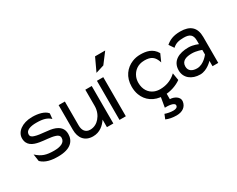

<svg xmlns="http://www.w3.org/2000/svg" viewBox="-114 -1172 2363 1918"><g transform="rotate(-30 1067.5 -212.5)"><path d="M55 -48C104 0 174 11 247 11C396 11 446 -57 446 -135C446 -199 409 -229 363 -247C301 -271 204 -264 139 -286C118 -293 100 -302 100 -327C100 -375 158 -391 223 -391C304 -391 348 -377 383 -343L389 -405C356 -447 284 -462 217 -462C98 -462 23 -399 23 -327C23 -245 85 -218 155 -206C209 -196 279 -196 327 -180C349 -173 369 -162 369 -135C369 -80 313 -60 241 -60C152 -60 103 -75 43 -130Z M506 -432V-148C506 -53 555 11 650 11C728 11 779 -35 814 -87V0H888V-432H814V-245C814 -189 793 -144 766 -113C742 -85 706 -61 658 -61C603 -61 578 -101 578 -156V-432Z M995 -522 1091 -552 1182 -672H1065ZM1032 0V-451H959V0Z M1599 154C1605 104 1546 72 1498 72V3H1432L1412 121C1449 119 1523 124 1523 156C1523 181 1499 189 1472 189C1439 189 1402 181 1378 172L1357 224C1389 239 1431 247 1477 247C1546 247 1592 213 1599 154ZM1607 -289 1645 -374C1603 -450 1528 -462 1465 -462C1430 -462 1399 -456 1370 -444C1290 -411 1230 -338 1230 -226C1230 -192 1235 -160 1246 -131C1277 -48 1352 11 1465 11C1546 11 1618 -17 1667 -52L1653 -136L1629 -116C1588 -84 1533 -62 1465 -62C1442 -62 1420 -66 1400 -74C1345 -96 1307 -149 1307 -226C1307 -249 1311 -271 1319 -291C1342 -347 1392 -390 1470 -390C1544 -390 1584 -366 1607 -289Z M1757 -405 1795 -349C1831 -382 1866 -391 1925 -391C1994 -391 2025 -366 2025 -299V-258C2025 -258 1973 -283 1916 -283C1807 -283 1718 -241 1718 -132C1718 -45 1789 11 1886 11C1967 11 2032 -62 2032 -62V0H2098V-299C2098 -410 2038 -462 1925 -462C1845 -462 1798 -440 1757 -405ZM1889 -58C1834 -58 1795 -81 1795 -133C1795 -197 1852 -214 1916 -214C1970 -214 2025 -192 2025 -192V-139C2025 -139 1967 -58 1889 -58Z"/></g></svg>

Font: Charger
Style: Regular
Weight: 400
Designer: Jasper
Foundry: Cannot Into Space Fonts
Version: Version 0.98